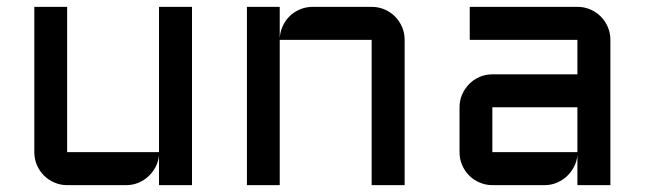

<svg xmlns="http://www.w3.org/2000/svg" viewBox="-20 -540 1880 560"><path d="M80.1 -520H175.8V-96.2H443.8V-520H540V0H443.8V-87.9Q442.4 -69.8 434.1 -53.7Q425.8 -37.6 412.8 -25.6Q399.9 -13.7 383.3 -6.8Q366.7 0 348.1 0H175.8Q156.2 0 138.7 -7.6Q121.1 -15.1 108.2 -28.1Q95.2 -41 87.6 -58.6Q80.1 -76.2 80.1 -96.2Z M1160.2 0H1064V-423.8H795.9V0H700.2V-520H795.9V-428.2Q796.9 -447.3 804.7 -464.1Q812.5 -481 825.4 -493.4Q838.4 -505.9 855.5 -512.9Q872.6 -520 892.1 -520H1064Q1084 -520 1101.6 -512.5Q1119.1 -504.9 1132.1 -491.9Q1145 -479 1152.6 -461.4Q1160.2 -443.8 1160.2 -423.8Z M1320.3 -227.1Q1320.3 -247.1 1327.9 -264.4Q1335.4 -281.7 1348.4 -294.9Q1361.3 -308.1 1378.9 -315.7Q1396.5 -323.2 1416 -323.2H1664.1V-423.8H1350.1V-520H1664.1Q1684.1 -520 1701.7 -512.5Q1719.2 -504.9 1732.2 -491.9Q1745.1 -479 1752.7 -461.4Q1760.3 -443.8 1760.3 -423.8V0H1664.1V-87.9Q1662.6 -69.8 1654.3 -53.7Q1646 -37.6 1633.1 -25.6Q1620.1 -13.7 1603.5 -6.8Q1586.9 0 1568.4 0H1416Q1396.5 0 1378.9 -7.6Q1361.3 -15.1 1348.4 -28.1Q1335.4 -41 1327.9 -58.6Q1320.3 -76.2 1320.3 -96.2ZM1416 -96.2H1664.1V-227.1H1416Z"/></svg>

Font: Aldrich [RUS by Daymarius]
Style: Regular
Weight: 400
Designer: Matthew Desmond
Foundry: Matthew Desmond
Version: Version 1.002 August 24, 2018